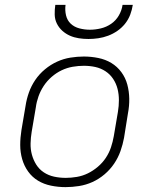

<svg xmlns="http://www.w3.org/2000/svg" viewBox="-20 -760 640 788"><path d="M249 8Q219 8 189.5 2Q160 -4 136 -18.5Q112 -33 95.5 -56Q79 -79 71 -107Q63 -135 63 -165Q63 -195 68 -226L85 -326Q89 -353 98.5 -380Q108 -407 124.5 -431.5Q141 -456 164.5 -475.5Q188 -495 214.5 -507Q241 -519 269 -523.5Q297 -528 324 -528Q354 -528 383.5 -522Q413 -516 437 -501.5Q461 -487 478 -464Q495 -441 502.5 -413Q510 -385 510.5 -355Q511 -325 505 -294L489 -194Q484 -167 474.5 -140Q465 -113 448.5 -88.5Q432 -64 409 -44.5Q386 -25 359.5 -13Q333 -1 304.5 3.5Q276 8 249 8ZM250 -30Q272 -30 295.5 -34Q319 -38 340.5 -48.5Q362 -59 381.5 -75.5Q401 -92 414.5 -112.5Q428 -133 435.5 -155.5Q443 -178 447 -201L464 -301Q468 -325 468 -349Q468 -373 462.5 -395Q457 -417 444.5 -436Q432 -455 413 -467.5Q394 -480 371.5 -485Q349 -490 324 -490Q302 -490 278.5 -486Q255 -482 233 -471.5Q211 -461 192 -444.5Q173 -428 159.5 -407.5Q146 -387 138 -364.5Q130 -342 127 -319L110 -219Q106 -195 105.5 -171Q105 -147 111 -125Q117 -103 129 -84Q141 -65 160 -52.5Q179 -40 202 -35Q225 -30 250 -30ZM343 -600Q323 -600 303.5 -603Q284 -606 267 -613.5Q250 -621 236 -633.5Q222 -646 213.5 -663Q205 -680 204.5 -700Q204 -720 207 -740H249Q246 -718 251 -697Q256 -676 270.5 -662.5Q285 -649 306 -643.5Q327 -638 349 -638Q371 -638 394 -643.5Q417 -649 436.5 -662.5Q456 -676 468 -697Q480 -718 483 -740H525Q522 -720 514.5 -700Q507 -680 493.5 -663Q480 -646 462 -633.5Q444 -621 424 -613.5Q404 -606 383.5 -603Q363 -600 343 -600Z"/></svg>

Font: Iosevka Aile XLt Obl
Style: Regular
Weight: 200
Italic angle: -9°
Designer: Belleve Invis
Foundry: Belleve Invis
Version: Version 31.1.0; ttfautohint (v1.8.4)